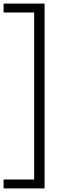

<svg xmlns="http://www.w3.org/2000/svg" viewBox="-39 -828 361 1068"><path d="M-19 220V170.5H151V-758.5H-19V-808H209V220Z"/></svg>

Font: Encode Sans SemiCondensed Light
Style: Regular
Weight: 300
Width: 4
Designer: Multiple Designers
Foundry: Impallari Type
Version: Version 3.002